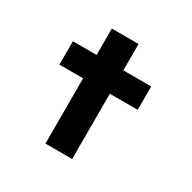

<svg xmlns="http://www.w3.org/2000/svg" viewBox="-153 -843 997 996"><g transform="rotate(30 345.0 -344.5)"><path d="M241 0V-689H401V0ZM99 -391V-531H568V-391Z"/></g></svg>

Font: Lexend Tera
Style: Bold
Weight: 700
Designer: Bonnie Shaver-Troup, Thomas Jockin
Foundry: Lexend
Version: Version 1.007